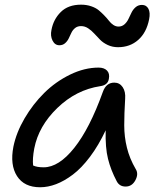

<svg xmlns="http://www.w3.org/2000/svg" viewBox="-20 -788 661 818"><path d="M232.9 -595.2Q213.9 -595.2 203.9 -615Q193.8 -634.8 199.2 -660.2Q207.5 -705.6 239 -736.8Q270.5 -768.1 325.2 -768.1Q349.1 -768.1 368.9 -761.2Q388.7 -754.4 401.1 -743.9Q413.6 -733.4 425 -721.4Q436.5 -709.5 444.6 -699Q452.6 -688.5 463.1 -681.6Q473.6 -674.8 484.9 -674.8Q499.5 -674.8 510.3 -684.3Q521 -693.8 527.3 -707.3Q533.7 -720.7 540.3 -734.4Q546.9 -748 558.1 -757.6Q569.3 -767.1 585 -767.1Q603.5 -767.1 612.3 -750.7Q621.1 -734.4 615.2 -705.1Q604 -648.9 568.8 -617.9Q533.7 -586.9 482.9 -586.9Q459 -586.9 439.2 -596.2Q419.4 -605.5 406.5 -618.7Q393.6 -631.8 381.6 -645Q369.6 -658.2 355.5 -667.5Q341.3 -676.8 325.2 -676.8Q310.1 -676.8 299.8 -668.5Q289.6 -660.2 283.9 -647.9Q278.3 -635.7 272.5 -623.8Q266.6 -611.8 256.8 -603.5Q247.1 -595.2 232.9 -595.2ZM150.9 9.8Q83 9.8 52.5 -37.8Q22 -85.4 37.1 -163.1Q49.3 -223.1 84.7 -283.7Q120.1 -344.2 168.5 -392.1Q216.8 -439.9 278.3 -470Q339.8 -500 399.9 -500Q423.8 -500 436 -487.3Q448.2 -474.6 443.8 -452.1Q439.5 -425.3 407.2 -420.9Q304.2 -405.3 224.4 -328.1Q144.5 -251 126 -155.8Q117.7 -111.3 121.1 -83Q137.2 -75.2 166 -75.2Q230.5 -75.2 296.4 -158Q362.3 -240.7 418 -396Q432.1 -436 466.8 -436Q489.7 -436 502.7 -416.7Q515.6 -397.5 513.2 -367.2Q509.3 -303.2 509.3 -254.2Q509.3 -205.1 520.8 -158.7Q532.2 -112.3 558.1 -67.9Q571.3 -47.4 556.9 -20.3Q542.5 6.8 515.1 6.8Q488.8 6.8 477.1 -16.1Q452.1 -63.5 440.2 -111.1Q428.2 -158.7 430.2 -232.9Q399.9 -168.5 363.5 -120.1Q327.1 -71.8 290.5 -44.2Q253.9 -16.6 219 -3.4Q184.1 9.8 150.9 9.8Z"/></svg>

Font: Shantell Sans Normal
Style: Italic
Weight: 400
Italic angle: -11.31°
Designer: Stephen Nixon, Anya Danilova, Shantell Martin
Foundry: Arrow Type
Version: Version 1.006;[559af2be0]